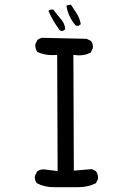

<svg xmlns="http://www.w3.org/2000/svg" viewBox="-20 -796 540 810"><path d="M310.1 -6.3Q350.6 -6.3 384.3 -22.9L393.1 -40Q393.6 -42.5 393.6 -44.9Q393.6 -61 384.8 -73.7L367.2 -82.5L291.5 -76.2L289.6 -564.5Q304.7 -562.5 314 -562.5Q340.8 -562.5 362.8 -574.2L371.6 -592.8Q372.1 -595.7 372.1 -598.6Q372.1 -601.6 371.1 -606Q370.1 -615.7 363.3 -623.5L345.7 -632.3L169.4 -636.2Q166.5 -636.7 162.1 -636.7Q157.7 -636.7 151.1 -634.8Q144.5 -632.8 138.2 -627.9L129.4 -610.4Q128.9 -607.9 128.9 -605.5Q128.9 -589.4 137.7 -576.7Q166.5 -563.5 200.7 -563.5Q208.5 -563.5 221.2 -564.5L223.1 -74.2L173.3 -80.6Q168.5 -81.5 163.6 -81.5Q148.4 -81.5 136.2 -72.3L127.4 -53.7Q127 -50.8 127 -46.4Q127 -42 128.9 -35.4Q130.9 -28.8 135.7 -22.9Q167.5 -6.3 207 -6.3H301.8Q306.2 -6.3 310.1 -6.3ZM241.2 -665.5Q249 -665.5 255.4 -673.3Q252.9 -697.8 236.3 -716.3Q219.7 -734.9 204.6 -755.9Q202.6 -755.9 200.7 -755.9Q192.9 -755.9 186.5 -752.4L184.6 -749.5Q203.6 -706.5 231.4 -669.4L236.3 -666Q238.8 -665.5 241.2 -665.5ZM306.2 -687Q314.5 -687 320.8 -694.3Q316.4 -717.8 304.7 -737.1Q293 -756.3 279.3 -776.4L262.2 -773.4L260.3 -770.5Q268.1 -726.1 296.9 -690.9L301.8 -687.5Q304.2 -687 306.2 -687Z"/></svg>

Font: Bakudai
Style: Light
Weight: 300
Version: Version 1.48